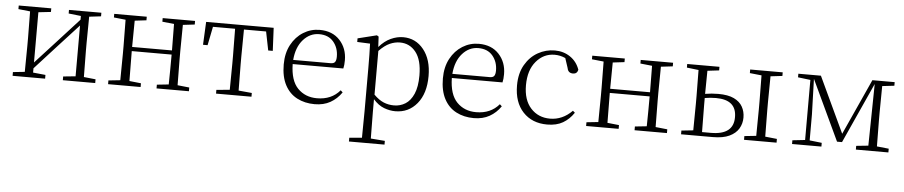

<svg xmlns="http://www.w3.org/2000/svg" viewBox="-44 -822 6508 1382"><g transform="rotate(5 3210.5 -131.0)"><path d="M409 -482V-508H643V-482L558 -472L556 -283V-226L558 -36L643 -27V0H409V-27L498 -36V-403L354 -246L191 -67V-36L281 -27V0H46V-27L131 -36L133 -226V-283L131 -473L46 -482V-508H281V-482L191 -472V-109L331 -262L498 -445V-472Z M1086 -482V-508H1320V-482L1235 -472L1233 -283V-226L1235 -36L1320 -27V0H1086V-27L1171 -36Q1173 -137 1173 -252H885Q885 -137 887 -36L971 -27V0H736V-27L821 -36L823 -226V-283L821 -473L736 -482V-508H971V-482L887 -472L885 -282H1173Q1173 -371 1171 -473Z M1611 0H1516V-27L1612 -36L1614 -226V-283L1612 -477H1452L1425 -342H1392L1400 -508H1888L1896 -342H1863L1836 -477H1676L1674 -283V-226L1676 -36L1772 -27V0Z M2229 14Q2158 14 2102 -15Q2046 -44 2014.5 -103.5Q1983 -163 1983 -252Q1983 -334 2015.5 -394.5Q2048 -455 2102 -488.5Q2156 -522 2220 -522Q2312 -522 2365.5 -464Q2419 -406 2419 -320Q2419 -284 2413 -260H2047Q2049 -141 2103 -85.5Q2157 -30 2242 -30Q2347 -30 2408 -102L2423 -88Q2390 -40 2342 -13Q2294 14 2229 14ZM2048 -290H2318Q2342 -290 2350.5 -302.5Q2359 -315 2359 -341Q2359 -404 2322.5 -447.5Q2286 -491 2219 -491Q2152 -491 2104 -437Q2056 -383 2048 -290Z M2812 14Q2772 14 2730.5 -1.5Q2689 -17 2652 -59V32L2654 225L2756 233V260H2499V233L2590 225L2592 32V-278Q2592 -382 2589 -455L2496 -459V-485L2633 -519L2646 -511L2650 -436Q2689 -481 2734 -501.5Q2779 -522 2823 -522Q2914 -522 2971.5 -450Q3029 -378 3029 -259Q3029 -133 2968.5 -59.5Q2908 14 2812 14ZM2653 -408V-92Q2689 -56 2724 -41.5Q2759 -27 2799 -27Q2844 -27 2881 -50Q2918 -73 2940.5 -124Q2963 -175 2963 -257Q2963 -369 2918.5 -425.5Q2874 -482 2803 -482Q2767 -482 2730.5 -466Q2694 -450 2653 -408Z M3379 14Q3308 14 3252 -15Q3196 -44 3164.5 -103.5Q3133 -163 3133 -252Q3133 -334 3165.5 -394.5Q3198 -455 3252 -488.5Q3306 -522 3370 -522Q3462 -522 3515.5 -464Q3569 -406 3569 -320Q3569 -284 3563 -260H3197Q3199 -141 3253 -85.5Q3307 -30 3392 -30Q3497 -30 3558 -102L3573 -88Q3540 -40 3492 -13Q3444 14 3379 14ZM3198 -290H3468Q3492 -290 3500.5 -302.5Q3509 -315 3509 -341Q3509 -404 3472.5 -447.5Q3436 -491 3369 -491Q3302 -491 3254 -437Q3206 -383 3198 -290Z M3909 14Q3800 14 3734.5 -56Q3669 -126 3669 -248Q3669 -335 3704.5 -396.5Q3740 -458 3797 -490Q3854 -522 3919 -522Q3982 -522 4030.5 -489Q4079 -456 4099 -398Q4092 -368 4063 -368Q4027 -368 4021 -404L3998 -474Q3961 -491 3920 -491Q3841 -491 3787 -427.5Q3733 -364 3733 -255Q3733 -148 3787 -89Q3841 -30 3926 -30Q4016 -30 4086 -101L4101 -88Q4069 -40 4023 -13Q3977 14 3909 14Z M4540 -482V-508H4774V-482L4689 -472L4687 -283V-226L4689 -36L4774 -27V0H4540V-27L4625 -36Q4627 -137 4627 -252H4339Q4339 -137 4341 -36L4425 -27V0H4190V-27L4275 -36L4277 -226V-283L4275 -473L4190 -482V-508H4425V-482L4341 -472L4339 -282H4627Q4627 -371 4625 -473Z M4876 0V-27L4961 -36L4963 -226V-283L4961 -472L4876 -482V-508H5109V-482L5025 -472L5023 -305Q5070 -313 5118 -313Q5189 -313 5231.5 -292.5Q5274 -272 5293.5 -237Q5313 -202 5313 -159Q5313 -115 5291.5 -79Q5270 -43 5224.5 -21.5Q5179 0 5105 0ZM5023 -275V-226Q5023 -141 5025 -29H5089Q5253 -29 5252 -157Q5252 -282 5104 -282Q5062 -282 5023 -275ZM5331 -482V-508H5566V-482L5481 -472L5479 -283V-226L5481 -36L5566 -27V0H5331V-27L5416 -36Q5418 -145 5418 -226V-283Q5418 -363 5416 -473Z M5769 0H5678V-27L5769 -37V-471L5679 -482V-508H5842L6031 -105L6214 -508H6375V-482L6288 -472L6286 -283V-226L6288 -36L6374 -27V0H6139V-27L6226 -36L6229 -223L6233 -482L6035 -45H5999L5794 -481L5802 -224V-37L5890 -27V0Z"/></g></svg>

Font: Minh Nguyen ExtraLight
Style: Regular
Weight: 250
Designer: Ryoko NISHIZUKA 西塚涼子 (kana & ideographs); Frank Grießhammer (Latin, Greek & Cyrillic); Wenlong ZHANG 张文龙 (bopomofo); San
Foundry: Adobe
Version: Version 1.100;July 7, 2023;FontCreator 14.0.0.2814 64-bit